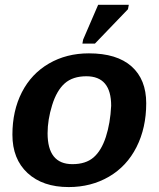

<svg xmlns="http://www.w3.org/2000/svg" viewBox="-20 -756 651 786"><path d="M578.6 -333.5Q578.6 -232.4 538.8 -153.8Q499 -75.2 426 -32.7Q353 9.8 261.2 9.8Q154.8 9.8 92.8 -47.6Q30.8 -105 30.8 -204.6Q30.8 -302.7 69.6 -378.4Q108.4 -454.1 180.2 -495.8Q252 -537.6 343.8 -537.6Q458.5 -537.6 518.6 -484.1Q578.6 -430.7 578.6 -333.5ZM435.1 -323.2Q435.1 -443.8 333.5 -443.8Q277.8 -443.8 244.9 -414.6Q211.9 -385.3 193.4 -325.4Q174.8 -265.6 174.8 -210.4Q174.8 -84 276.4 -84Q331.1 -84 363 -111.6Q395 -139.2 413.3 -195.3Q431.6 -251.5 435.1 -323.2ZM317.4 -577.6 320.3 -593.8 381.8 -736.3H507.3L503.9 -718.3L368.7 -577.6Z"/></svg>

Font: Liberation Sans
Style: Bold Italic
Weight: 700
Italic angle: -12°
Designer: Steve Matteson
Foundry: Ascender Corporation
Version: Version 2.1.5